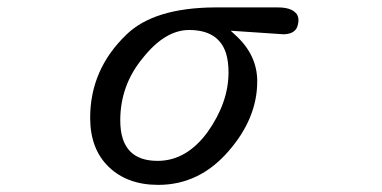

<svg xmlns="http://www.w3.org/2000/svg" viewBox="-20 -487 1040 523"><path d="M411.1 16.6Q522.5 16.6 601.6 -74.2Q680.7 -164.1 680.7 -265.6Q680.7 -336.9 622.1 -390.6L608.4 -403.3L752.9 -393.6Q788.1 -394.5 792 -422.9Q793 -426.8 793 -431.6Q793 -445.3 785.2 -452.1Q771.5 -466.8 736.3 -466.8H565.4Q399.4 -465.8 324.2 -392.6Q225.6 -297.9 225.6 -166Q225.6 -81.1 276.4 -32.2Q327.1 16.6 411.1 16.6ZM409.2 -48.8Q360.4 -48.8 335 -74.2Q307.6 -101.6 307.6 -159.2Q307.6 -254.9 369.1 -329.1Q429.7 -405.3 495.1 -405.3Q575.2 -405.3 595.7 -341.8Q602.5 -319.3 602.5 -290Q602.5 -208 545.9 -127.9Q488.3 -48.8 409.2 -48.8Z"/></svg>

Font: FakePearl
Style: Light
Weight: 350
Version: Version 1.2